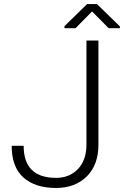

<svg xmlns="http://www.w3.org/2000/svg" viewBox="-20 -909 606 939"><path d="M402.8 -710.9H461.4V-201.7Q461.4 -102.5 404.3 -46.1Q347.2 10.3 253.9 10.3Q151.9 10.3 94.5 -41Q37.1 -92.3 37.1 -195.8H95.7Q95.7 -117.2 135.7 -78.1Q175.8 -39.1 253.9 -39.1Q319.8 -39.1 361.3 -82.5Q402.8 -126 402.8 -201.7ZM566.4 -779.8V-771H511.7L430.2 -853L349.1 -771H295.4V-781.2L406.2 -889.2H454.1Z"/></svg>

Font: Franko
Style: Light
Weight: 300
Designer: Google
Version: Version 1.200310; 2013